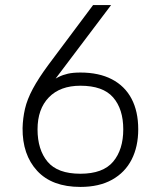

<svg xmlns="http://www.w3.org/2000/svg" viewBox="-20 -727 633 757"><path d="M69 -222Q70 -261 78.5 -298Q87 -335 109.5 -377Q132 -419 172 -473L347 -707H418L181 -393L173 -402Q194 -415 211 -423.5Q228 -432 248 -436.5Q268 -441 297 -441Q370 -441 421 -414.5Q472 -388 498.5 -338Q525 -288 525 -217Q525 -149 499 -98Q473 -47 422 -18.5Q371 10 297 10Q185 10 126.5 -53.5Q68 -117 69 -222ZM128 -217Q128 -137 167.5 -89.5Q207 -42 297 -42Q386 -42 426 -89.5Q466 -137 466 -217Q466 -297 426 -343Q386 -389 297 -389Q217 -389 172.5 -343Q128 -297 128 -217Z"/></svg>

Font: Asta Sans Light
Style: Regular
Weight: 300
Designer: 42dot
Version: Version 1.000